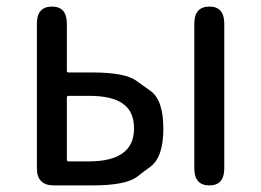

<svg xmlns="http://www.w3.org/2000/svg" viewBox="-20 -563 793 583"><path d="M144 0Q92 0 92 -52V-491Q92 -543 138 -543Q183 -543 183 -491V-348Q183 -343 188 -343H260Q361 -343 395 -317Q416 -302 437 -287Q476 -259 476 -172.5Q476 -86 437 -57Q416 -42 396 -26Q361 0 260 0ZM616 0Q570 0 570 -52V-491Q570 -543 616 -543Q661 -543 661 -491V-52Q661 0 616 0ZM183 -78Q183 -73 188 -73H250Q387 -73 387 -173Q387 -224 353.5 -248Q320 -272 250 -272H188Q183 -272 183 -267Z"/></svg>

Font: Resource Han Rounded HK
Style: Regular
Weight: 400
Designer: Cyano Hao (round all glyphs); Ryoko NISHIZUKA  (kana, bopomofo & ideographs); Paul D. Hunt (Latin, Greek & Cyrillic); Sa
Foundry: Cyano Hao
Version: 0.990